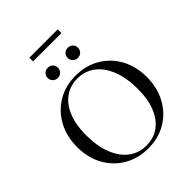

<svg xmlns="http://www.w3.org/2000/svg" viewBox="-285 -1204 1370 1370"><g transform="rotate(-45 400.0 -519.0)"><path d="M399.5 -725Q502 -725 581.8 -678.2Q661.5 -631.5 707 -549Q752.5 -466.5 752.5 -359Q752.5 -251 707.2 -167.8Q662 -84.5 582.5 -37.2Q503 10 401 10Q298 10 218 -36.8Q138 -83.5 92.5 -166.2Q47 -249 47 -357Q47 -464.5 92.5 -547.5Q138 -630.5 217.5 -677.8Q297 -725 399.5 -725ZM404 -14Q479.5 -14 533.8 -54Q588 -94 617.5 -167.5Q647 -241 647 -341.5Q647 -456 614.8 -536.5Q582.5 -617 525.8 -659.2Q469 -701.5 395.5 -701.5Q320 -701.5 265.5 -661.5Q211 -621.5 181.5 -547.8Q152 -474 152 -373.5Q152 -259 184.2 -178.8Q216.5 -98.5 273.2 -56.2Q330 -14 404 -14ZM299 -802.5Q275.5 -802.5 261.2 -817.8Q247 -833 247 -853.5Q247 -874.5 261.2 -889.8Q275.5 -905 299 -905Q322.5 -905 336.8 -889.8Q351 -874.5 351 -853.5Q351 -833 336.8 -817.8Q322.5 -802.5 299 -802.5ZM501 -802.5Q477.5 -802.5 463.2 -817.8Q449 -833 449 -853.5Q449 -874.5 463.2 -889.8Q477.5 -905 501 -905Q524.5 -905 538.8 -889.8Q553 -874.5 553 -853.5Q553 -833 538.8 -817.8Q524.5 -802.5 501 -802.5ZM257 -1011V-1048.5H543V-1011Z"/></g></svg>

Font: Newsreader 72pt
Style: Regular
Weight: 400
Designer: Hugues Gentile
Foundry: Production Type
Version: Version 1.003; ttfautohint (v1.8.3)